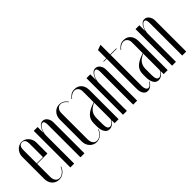

<svg xmlns="http://www.w3.org/2000/svg" viewBox="23 -1228 1837 1837"><g transform="rotate(-45 942.0 -309.0)"><path d="M31 -397Q31 -419 38.5 -438Q46 -457 59.5 -471.5Q73 -486 90.5 -494.5Q108 -503 128 -503Q148 -503 165.5 -494.5Q183 -486 196 -471.5Q209 -457 216.5 -438Q224 -419 224 -397V-249H85V-73Q85 -40 100 -20Q115 0 141 0Q166 0 189 -19.5Q212 -39 224 -71L229 -68Q215 -32 189 -12Q163 8 129 8Q86 8 58.5 -22Q31 -52 31 -100ZM170 -255V-434Q170 -497 128 -497Q85 -497 85 -434V-255Z M339 -422Q350 -461 368.5 -482Q387 -503 411 -503Q439 -503 457.5 -478.5Q476 -454 476 -419V0H422V-443Q422 -491 398 -491Q387 -491 376 -481Q365 -471 356.5 -455Q348 -439 342.5 -419Q337 -399 337 -378V0H285V-495H337V-422Z M538 -393Q538 -441 566 -471.5Q594 -502 636 -502Q687 -502 720 -455L715 -452Q701 -472 683 -483.5Q665 -495 646 -495Q622 -495 607 -476.5Q592 -458 592 -429V-73Q592 -40 607 -20Q622 0 648 0Q673 0 696 -19.5Q719 -39 731 -70L736 -68Q722 -33 695.5 -12.5Q669 8 637 8Q616 8 598 0Q580 -8 566.5 -22.5Q553 -37 545.5 -56Q538 -75 538 -97Z M742 -139Q742 -166 749.5 -186.5Q757 -207 773.5 -224Q790 -241 817 -255.5Q844 -270 884 -283V-431Q884 -459 868.5 -476Q853 -493 830 -493Q812 -493 793.5 -482Q775 -471 760 -451L756 -455Q768 -471 788 -486.5Q808 -502 842 -502Q886 -502 912 -472.5Q938 -443 938 -393V0H884V-41H882Q870 -18 850.5 -5Q831 8 810 8Q778 8 760 -21.5Q742 -51 742 -99ZM830 -7Q844 -7 858.5 -19Q873 -31 884 -53V-277Q837 -257 816.5 -228Q796 -199 796 -157V-74Q796 -7 830 -7Z M1052 -422Q1063 -461 1081.5 -482Q1100 -503 1124 -503Q1152 -503 1170.5 -478.5Q1189 -454 1189 -419V0H1135V-443Q1135 -491 1111 -491Q1100 -491 1089 -481Q1078 -471 1069.5 -455Q1061 -439 1055.5 -419Q1050 -399 1050 -378V0H998V-495H1050V-422Z M1327 8Q1299 8 1282.5 -17Q1266 -42 1266 -84V-489H1226V-495H1266V-607L1319 -626V-495H1402V-489H1319V-68Q1319 -42 1328 -25.5Q1337 -9 1352 -9Q1376 -9 1398 -48L1403 -45Q1389 -20 1369 -6Q1349 8 1327 8Z M1406 -139Q1406 -166 1413.5 -186.5Q1421 -207 1437.5 -224Q1454 -241 1481 -255.5Q1508 -270 1548 -283V-431Q1548 -459 1532.5 -476Q1517 -493 1494 -493Q1476 -493 1457.5 -482Q1439 -471 1424 -451L1420 -455Q1432 -471 1452 -486.5Q1472 -502 1506 -502Q1550 -502 1576 -472.5Q1602 -443 1602 -393V0H1548V-41H1546Q1534 -18 1514.5 -5Q1495 8 1474 8Q1442 8 1424 -21.5Q1406 -51 1406 -99ZM1494 -7Q1508 -7 1522.5 -19Q1537 -31 1548 -53V-277Q1501 -257 1480.5 -228Q1460 -199 1460 -157V-74Q1460 -7 1494 -7Z M1716 -422Q1727 -461 1745.5 -482Q1764 -503 1788 -503Q1816 -503 1834.5 -478.5Q1853 -454 1853 -419V0H1799V-443Q1799 -491 1775 -491Q1764 -491 1753 -481Q1742 -471 1733.5 -455Q1725 -439 1719.5 -419Q1714 -399 1714 -378V0H1662V-495H1714V-422Z"/></g></svg>

Font: Moniqa Cond Display
Style: Regular
Weight: 400
Width: 3
Designer: Rajesh Rajput
Foundry: Rajesh Rajput
Version: Version 1.000